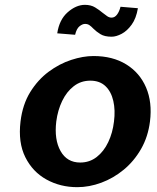

<svg xmlns="http://www.w3.org/2000/svg" viewBox="-20 -762 650 795"><path d="M300 13Q229.5 13 172.2 -18.8Q115 -50.5 84.8 -111.2Q54.5 -172 65 -259Q73.5 -329.5 105.2 -380.8Q137 -432 181.5 -465Q226 -498 275 -514Q324 -530 367 -530Q446.5 -530 502.5 -495.5Q558.5 -461 584.8 -399.8Q611 -338.5 601 -259Q593 -195.5 564 -145Q535 -94.5 492.2 -59.2Q449.5 -24 399.5 -5.5Q349.5 13 300 13ZM312 -89Q351 -89 380.5 -112Q410 -135 428.2 -173.5Q446.5 -212 452 -259Q458 -305.5 449.2 -344Q440.5 -382.5 416.8 -405.2Q393 -428 354 -428Q315 -428 285.5 -405.2Q256 -382.5 237.5 -344Q219 -305.5 213 -259Q204 -184 230.8 -136.5Q257.5 -89 312 -89ZM291 -618 217 -624Q225.5 -680.5 260 -711Q294.5 -741.5 331 -742Q356.5 -742 374 -731.2Q391.5 -720.5 405 -709Q415 -701 423.8 -695Q432.5 -689 442 -689Q455 -689 464.5 -701.5Q474 -714 479 -734L551 -728Q544 -686 525.2 -660Q506.5 -634 483.8 -622Q461 -610 442 -610Q413 -610 396 -620.5Q379 -631 367 -643Q357.5 -653 350 -658Q342.5 -663 332 -663Q321.5 -663 309.2 -653.2Q297 -643.5 291 -618Z"/></svg>

Font: Expletus Sans
Style: Bold Italic
Weight: 700
Italic angle: -7°
Version: Version 7.500